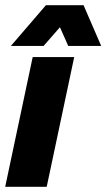

<svg xmlns="http://www.w3.org/2000/svg" viewBox="-31 -720 410 740"><path d="M-11 0 95 -500H255L149 0ZM11 -543 146 -700H291L359 -543H232L200 -615L137 -543Z"/></svg>

Font: Epunda Sans ExtraBold
Style: Italic
Weight: 800
Italic angle: -12.0243°
Designer: Simon Atzbach
Foundry: typofactur
Version: Version 2.204; ttfautohint (v1.8.4.7-5d5b)